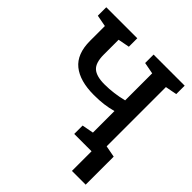

<svg xmlns="http://www.w3.org/2000/svg" viewBox="-232 -876 1216 1216"><g transform="rotate(45 376.5 -267.5)"><path d="M448.2 0V-75.2L525.9 -89.8V-282.7Q486.3 -272 448.2 -267.1Q410.2 -262.2 361.3 -262.2Q235.8 -262.2 168.9 -316.4Q102.1 -370.6 102.1 -488.3V-620.6L24.4 -635.3V-710.9H302.2V-635.3L225.1 -620.6V-488.3Q225.1 -414.1 257.3 -385.7Q289.6 -357.4 361.3 -357.4Q402.8 -357.4 444.3 -362.8Q485.8 -368.2 525.9 -378.4V-620.6L448.2 -635.3V-710.9H726.6V-635.3L648.9 -620.6V-89.8L726.6 -75.2V0ZM603.5 175.8V-67.9H726.6V175.8Z"/></g></svg>

Font: Roboto Slab LO Medium
Style: Regular
Weight: 500
Designer: Google
Version: Version 2.000